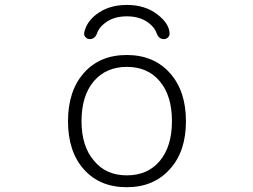

<svg xmlns="http://www.w3.org/2000/svg" viewBox="-20 -782 1040 790"><path d="M678.7 -85.9Q612.3 -11.7 501.5 -11.7Q390.6 -11.7 325.2 -85Q259.8 -158.2 259.8 -283.2Q259.8 -408.2 325.2 -481.9Q390.6 -555.7 501.5 -555.7Q612.3 -555.7 678.7 -481.9Q745.1 -408.2 745.1 -283.2Q745.1 -158.2 678.7 -85.9ZM367.2 -120.1Q416 -60.5 502 -60.5Q587.9 -60.5 637.7 -120.1Q687.5 -179.7 687.5 -283.7Q687.5 -387.7 637.7 -447.3Q587.9 -506.8 502 -506.8Q416 -506.8 365.7 -447.3Q315.4 -387.7 315.4 -283.7Q315.4 -179.7 367.2 -120.1ZM677.7 -642.6Q677.7 -634.8 671.9 -628.9Q665 -621.1 654.3 -621.1Q632.8 -621.1 624 -646.5Q616.2 -668.9 591.8 -687.5Q556.6 -714.8 502 -714.8Q447.3 -714.8 412.1 -687.5Q387.7 -668.9 379.9 -646.5Q371.1 -621.1 349.6 -621.1Q338.9 -621.1 332 -628.9Q326.2 -634.8 326.2 -642.6Q326.2 -644.5 326.2 -646.5Q335 -690.4 375 -721.7Q425.8 -761.7 502 -761.7Q578.1 -761.7 628.9 -721.7Q677.7 -683.6 677.7 -642.6Z"/></svg>

Font: Gen Jyuu Gothic L Monospace Light
Style: Regular
Weight: 300
Designer: [Source Han Sans]
Ryoko NISHIZUKA  (kana & ideographs); Paul D. Hunt (Latin, Greek & Cyrillic); Wenlong ZHANG  (bopomofo
Version: Version 1.002.20150607